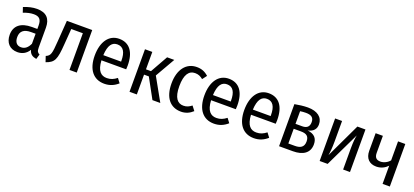

<svg xmlns="http://www.w3.org/2000/svg" viewBox="31 -1491 5208 2414"><g transform="rotate(20 2635.5 -284.0)"><path d="M437 -130V-397C437 -515 380 -582 253 -582C195 -582 136 -568 76 -543L99 -475C150 -495 194 -505 238 -505C310 -505 341 -473 341 -393V-346H268C121 -346 39 -280 39 -159C39 -55 100 14 203 14C266 14 320 -13 356 -72C370 -17 404 4 457 13L477 -53C451 -65 437 -81 437 -130ZM225 -59C171 -59 138 -95 138 -164C138 -243 186 -282 280 -282H341V-148C314 -90 278 -59 225 -59Z M655 -569 635 -289C623 -120 617 -89 556 -63L581 12C692 -27 711 -72 726 -281L742 -491H897V0H994V-569Z M1566 -301C1566 -482 1490 -582 1353 -582C1215 -582 1133 -462 1133 -279C1133 -94 1219 14 1365 14C1440 14 1498 -13 1547 -57L1504 -114C1461 -81 1423 -64 1371 -64C1294 -64 1241 -111 1233 -251H1564C1565 -265 1566 -283 1566 -301ZM1471 -320H1233C1240 -458 1286 -508 1354 -508C1434 -508 1471 -447 1471 -330Z M2092 -569H1996L1865 -336H1798V-569H1700V0H1798V-265H1862L2007 0H2112L1941 -306Z M2391 -582C2251 -582 2160 -468 2160 -280C2160 -87 2250 14 2392 14C2454 14 2506 -10 2549 -50L2504 -109C2469 -82 2439 -67 2395 -67C2317 -67 2264 -125 2264 -281C2264 -438 2315 -503 2396 -503C2439 -503 2470 -489 2503 -462L2548 -521C2501 -564 2453 -582 2391 -582Z M3033 -301C3033 -482 2957 -582 2820 -582C2682 -582 2600 -462 2600 -279C2600 -94 2686 14 2832 14C2907 14 2965 -13 3014 -57L2971 -114C2928 -81 2890 -64 2838 -64C2761 -64 2708 -111 2700 -251H3031C3032 -265 3033 -283 3033 -301ZM2938 -320H2700C2707 -458 2753 -508 2821 -508C2901 -508 2938 -447 2938 -330Z M3567 -301C3567 -482 3491 -582 3354 -582C3216 -582 3134 -462 3134 -279C3134 -94 3220 14 3366 14C3441 14 3499 -13 3548 -57L3505 -114C3462 -81 3424 -64 3372 -64C3295 -64 3242 -111 3234 -251H3565C3566 -265 3567 -283 3567 -301ZM3472 -320H3234C3241 -458 3287 -508 3355 -508C3435 -508 3472 -447 3472 -330Z M3972 -309C4046 -326 4079 -367 4079 -429C4079 -524 4004 -582 3876 -582C3818 -582 3758 -573 3701 -563V0H3887C4017 0 4105 -54 4105 -171C4105 -254 4060 -299 3972 -309ZM3876 -510C3949 -510 3983 -484 3983 -423C3983 -359 3945 -335 3890 -335H3799V-504C3825 -508 3847 -510 3876 -510ZM3887 -72H3799V-269H3895C3967 -269 4006 -246 4006 -173C4006 -95 3955 -72 3887 -72Z M4650 -569H4542L4323 -107C4330 -144 4337 -208 4337 -292V-569H4244V0H4351L4573 -462C4565 -430 4558 -368 4558 -283V0H4650Z M5086 -569V-315C5058 -279 5008 -254 4964 -254C4910 -254 4883 -280 4883 -342V-569H4786V-334C4786 -233 4843 -177 4935 -177C4998 -177 5049 -204 5086 -243V0H5183V-569Z"/></g></svg>

Font: Glow Sans SC Condensed Medium
Style: Regular
Weight: 600
Width: 3
Designer: Ryoko NISHIZUKA (kana, bopomofo & ideographs); Paul D. Hunt (Latin, Greek & Cyrillic); Sandoll Communications, Soo-young
Version: Version 0.93